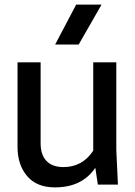

<svg xmlns="http://www.w3.org/2000/svg" viewBox="-20 -800 585 832"><path d="M420 -780 321 -607H219L310 -780ZM156 -530V-179Q156 -129 181.5 -102.5Q207 -76 255 -76Q337 -76 384 -147V-530H484V-150L491 0H404L393 -73Q336 12 218 12Q139 12 97.5 -37Q56 -86 56 -163V-530Z"/></svg>

Font: Coupeur_Texte
Style: Regular
Weight: 400
Designer: Léa Rolland
Version: Version 1.000;PS 001.000;hotconv 1.0.88;makeotf.lib2.5.64775